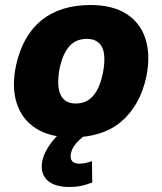

<svg xmlns="http://www.w3.org/2000/svg" viewBox="-20 -537 648 766"><path d="M267 11Q179 11 123 -25Q67 -61 46.5 -126Q26 -191 44 -276Q57 -336 83 -381.5Q109 -427 146.5 -457Q184 -487 233 -502Q282 -517 341 -517Q429 -517 484.5 -481.5Q540 -446 560.5 -381.5Q581 -317 564 -232Q551 -171 524.5 -125.5Q498 -80 461 -49.5Q424 -19 375 -4Q326 11 267 11ZM282 -124Q310 -124 330.5 -136.5Q351 -149 366 -175Q381 -201 390 -243Q404 -314 387.5 -348Q371 -382 326 -382Q299 -382 278 -370Q257 -358 242 -332Q227 -306 218 -265Q205 -195 221.5 -159.5Q238 -124 282 -124ZM257 209Q196 209 167.5 181Q139 153 149 104Q159 62 193.5 21Q228 -20 279 -47L323 0Q309 10 296.5 21.5Q284 33 275 46.5Q266 60 263 75Q259 96 268 106Q277 116 296 116Q308 116 320 113.5Q332 111 347 106L348 191Q325 200 304 204.5Q283 209 257 209Z"/></svg>

Font: Nunito Sans 7pt SemiCondensed Black
Style: Italic
Weight: 900
Width: 4
Italic angle: -9°
Designer: Vernon Adams
Foundry: Vernon Adams
Version: Version 3.101;gftools[0.9.27]